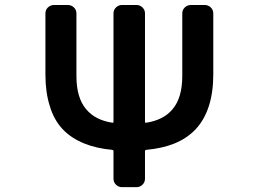

<svg xmlns="http://www.w3.org/2000/svg" viewBox="-20 -775 1040 774"><path d="M471.7 -20.5Q458 -20.5 447.8 -30.3Q437.5 -40 437.5 -54.7V-166Q437.5 -169.9 432.6 -170.9Q368.2 -176.8 320.3 -196.3Q266.6 -217.8 231.9 -254.9Q197.3 -292 180.7 -347.7Q163.1 -402.3 163.1 -475.6V-720.7Q163.1 -735.4 173.3 -745.1Q183.6 -754.9 198.2 -754.9H252.9Q267.6 -754.9 277.8 -745.1Q288.1 -735.4 288.1 -720.7V-468.8Q288.1 -380.9 327.1 -335Q363.3 -291 432.6 -280.3Q437.5 -279.3 437.5 -284.2V-720.7Q437.5 -735.4 447.8 -745.1Q458 -754.9 471.7 -754.9H530.3Q543.9 -754.9 554.2 -745.1Q564.5 -735.4 564.5 -720.7V-284.2Q564.5 -279.3 569.3 -280.3Q639.6 -291 675.8 -335Q714.8 -380.9 714.8 -468.8V-720.7Q714.8 -735.4 725.1 -745.1Q735.4 -754.9 750 -754.9H804.7Q819.3 -754.9 829.6 -745.1Q839.8 -735.4 839.8 -720.7V-475.6Q839.8 -403.3 822.3 -348.6Q804.7 -293 770 -255.4Q735.4 -217.8 682.6 -196.3Q633.8 -176.8 569.3 -170.9Q564.5 -169.9 564.5 -166V-54.7Q564.5 -40 554.2 -30.3Q543.9 -20.5 530.3 -20.5Z"/></svg>

Font: Rounded-L Mgen+ 1m medium
Style: Regular
Weight: 500
Designer: [Source Han Sans]
Ryoko NISHIZUKA  (kana & ideographs); Paul D. Hunt (Latin, Greek & Cyrillic); Wenlong ZHANG  (bopomofo
Version: Version 1.059.20150602